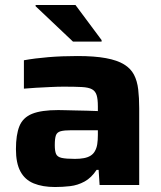

<svg xmlns="http://www.w3.org/2000/svg" viewBox="-20 -743 648 771"><path d="M201 8Q151 8 115.5 -6.5Q80 -21 62 -54.5Q44 -88 44 -144Q44 -202 58 -236.5Q72 -271 109 -286Q146 -301 214 -301Q223 -301 241.5 -300.5Q260 -300 283 -299.5Q306 -299 329.5 -298.5Q353 -298 373 -297V-316Q373 -345 368 -361Q363 -377 349.5 -384.5Q336 -392 308.5 -393.5Q281 -395 236 -395Q212 -395 182 -393.5Q152 -392 123.5 -390.5Q95 -389 76 -387V-501Q120 -509 174.5 -513.5Q229 -518 291 -518Q360 -518 405.5 -509.5Q451 -501 478 -484.5Q505 -468 518 -443Q531 -418 535 -384Q539 -350 539 -308V0H380L376 -61H368Q347 -29 319.5 -14Q292 1 261.5 4.5Q231 8 201 8ZM281 -105Q301 -105 317 -108Q333 -111 344 -118Q355 -125 361 -136Q368 -148 370.5 -164Q373 -180 373 -201V-220H267Q238 -220 223.5 -216Q209 -212 204.5 -199.5Q200 -187 200 -160Q200 -137 205 -125Q210 -113 227.5 -109Q245 -105 281 -105ZM273 -576 123 -718V-723H283L388 -582V-576Z"/></svg>

Font: Saira SemiExpanded
Style: Bold
Weight: 700
Width: 6
Designer: Hector Gatti with collaboration of the Omnibus-Type team
Foundry: Omnibus-Type
Version: Version 1.101